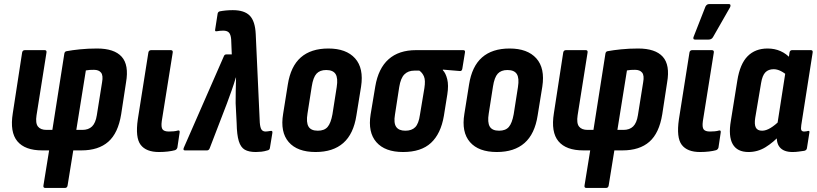

<svg xmlns="http://www.w3.org/2000/svg" viewBox="-20 -741 4024 946"><path d="M203 185Q192 185 194 173L222 0H188Q103 0 65.5 -45Q28 -90 43 -183L89 -482Q91 -494 103 -494H200Q211 -494 209 -482L160 -173Q154 -134 167 -117.5Q180 -101 209 -101H238L297 -477Q299 -488 309 -489Q335 -494 374.5 -498Q414 -502 458 -502Q543 -502 579.5 -461.5Q616 -421 601 -335L577 -178Q562 -85 513.5 -42.5Q465 0 381 0H341L313 173Q311 185 300 185ZM356 -101H386Q416 -101 433.5 -118Q451 -135 457 -173L483 -336Q489 -369 478 -383Q467 -397 443 -397Q432 -397 422.5 -396.5Q413 -396 403 -394Z M763 8Q700 8 673 -27.5Q646 -63 659 -153L711 -482Q713 -494 725 -494H821Q833 -494 831 -482L777 -144Q773 -114 781 -103.5Q789 -93 812 -93Q823 -93 835 -94Q847 -95 857 -98Q867 -100 865 -88L854 -14Q851 -4 842 -1Q828 3 807.5 5.5Q787 8 763 8Z M1240 8Q1206 8 1186 -3.5Q1166 -15 1156.5 -46Q1147 -77 1146 -134L1141 -232Q1141 -263 1141.5 -294Q1142 -325 1143 -359H1142Q1132 -325 1121 -294.5Q1110 -264 1098 -231L1013 -10Q1009 0 1000 0H891Q880 0 886 -14L1083 -464Q1086 -473 1096 -473H1122L1119 -547Q1117 -571 1108 -580.5Q1099 -590 1080 -590Q1064 -590 1048 -587Q1043 -586 1041 -588Q1039 -590 1040 -595L1052 -672Q1053 -682 1062 -685Q1093 -691 1127 -691Q1184 -691 1210.5 -664Q1237 -637 1240 -573L1260 -137Q1262 -112 1268.5 -102.5Q1275 -93 1289 -93Q1294 -93 1300 -94Q1306 -95 1313 -96Q1324 -98 1322 -86L1310 -13Q1309 -2 1298 0Q1282 5 1267.5 6.5Q1253 8 1240 8Z M1535 8Q1445 8 1402.5 -41Q1360 -90 1375 -180L1398 -324Q1412 -414 1462 -458Q1512 -502 1598 -502Q1686 -502 1729.5 -453.5Q1773 -405 1759 -314L1736 -172Q1722 -81 1671.5 -36.5Q1621 8 1535 8ZM1546 -97Q1578 -97 1594 -115.5Q1610 -134 1618 -178L1639 -312Q1646 -356 1633.5 -376Q1621 -396 1587 -396Q1556 -396 1539.5 -378Q1523 -360 1516 -315L1495 -181Q1488 -138 1500 -117.5Q1512 -97 1546 -97Z M1966 8Q1877 8 1834.5 -40.5Q1792 -89 1806 -177L1829 -315Q1844 -404 1894.5 -449Q1945 -494 2030 -494H2262Q2273 -494 2271 -483L2258 -403Q2256 -390 2246 -391L2162 -398V-395Q2176 -381 2183.5 -351Q2191 -321 2184 -276L2167 -170Q2152 -82 2103.5 -37Q2055 8 1966 8ZM1977 -97Q2009 -97 2026 -114.5Q2043 -132 2049 -175L2071 -307Q2077 -345 2069 -364Q2061 -383 2046 -393H2021Q1991 -393 1972.5 -374.5Q1954 -356 1947 -312L1926 -176Q1919 -135 1932 -116Q1945 -97 1977 -97Z M2428 8Q2338 8 2295.5 -41Q2253 -90 2268 -180L2291 -324Q2305 -414 2355 -458Q2405 -502 2491 -502Q2579 -502 2622.5 -453.5Q2666 -405 2652 -314L2629 -172Q2615 -81 2564.5 -36.5Q2514 8 2428 8ZM2439 -97Q2471 -97 2487 -115.5Q2503 -134 2511 -178L2532 -312Q2539 -356 2526.5 -376Q2514 -396 2480 -396Q2449 -396 2432.5 -378Q2416 -360 2409 -315L2388 -181Q2381 -138 2393 -117.5Q2405 -97 2439 -97Z M2869 185Q2858 185 2860 173L2888 0H2854Q2769 0 2731.5 -45Q2694 -90 2709 -183L2755 -482Q2757 -494 2769 -494H2866Q2877 -494 2875 -482L2826 -173Q2820 -134 2833 -117.5Q2846 -101 2875 -101H2904L2963 -477Q2965 -488 2975 -489Q3001 -494 3040.5 -498Q3080 -502 3124 -502Q3209 -502 3245.5 -461.5Q3282 -421 3267 -335L3243 -178Q3228 -85 3179.5 -42.5Q3131 0 3047 0H3007L2979 173Q2977 185 2966 185ZM3022 -101H3052Q3082 -101 3099.5 -118Q3117 -135 3123 -173L3149 -336Q3155 -369 3144 -383Q3133 -397 3109 -397Q3098 -397 3088.5 -396.5Q3079 -396 3069 -394Z M3429 8Q3366 8 3339 -27.5Q3312 -63 3325 -153L3377 -482Q3379 -494 3391 -494H3487Q3499 -494 3497 -482L3443 -144Q3439 -114 3447 -103.5Q3455 -93 3478 -93Q3489 -93 3501 -94Q3513 -95 3523 -98Q3533 -100 3531 -88L3520 -14Q3517 -4 3508 -1Q3494 3 3473.5 5.5Q3453 8 3429 8ZM3404 -546Q3398 -546 3396.5 -550.5Q3395 -555 3398 -561L3456 -709Q3460 -716 3464.5 -718.5Q3469 -721 3476 -721H3570Q3578 -721 3579 -716Q3580 -711 3577 -705L3493 -558Q3486 -546 3471 -546Z M3668 8Q3612 8 3590 -31Q3568 -70 3581 -146L3613 -345Q3626 -426 3663.5 -464Q3701 -502 3762 -502Q3797 -502 3826 -489Q3855 -476 3876 -452L3861 -367Q3845 -382 3827 -391Q3809 -400 3792 -400Q3766 -400 3751 -384.5Q3736 -369 3730 -332L3701 -160Q3696 -128 3704 -112.5Q3712 -97 3735 -97Q3754 -97 3776.5 -110.5Q3799 -124 3826 -151L3829 -81Q3790 -39 3751.5 -15.5Q3713 8 3668 8ZM3885 8Q3841 8 3821.5 -16Q3802 -40 3809 -88L3812 -106L3809 -122L3854 -411L3864 -441L3870 -482Q3872 -494 3883 -494H3975Q3986 -494 3984 -482L3928 -125Q3925 -106 3928.5 -99.5Q3932 -93 3942 -93Q3948 -93 3953 -94Q3958 -95 3962 -96Q3970 -97 3968 -88L3956 -12Q3955 -1 3943 2Q3929 4 3914.5 6Q3900 8 3885 8Z"/></svg>

Font: Sofia Sans Condensed ExtraBold
Style: Italic
Weight: 800
Italic angle: -9°
Version: Version 4.100